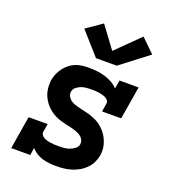

<svg xmlns="http://www.w3.org/2000/svg" viewBox="-142 -881 883 993"><g transform="rotate(20 300.0 -384.0)"><path d="M280 8Q261 8 241.5 6Q222 4 204 -1.5Q186 -7 170 -17Q154 -27 142 -41L136 0H31L61 -181H166L158 -136Q157 -126 163 -118Q169 -110 177 -106Q185 -102 194.5 -99.5Q204 -97 214 -95.5Q224 -94 234 -93.5Q244 -93 254 -93Q269 -93 284.5 -94Q300 -95 315 -100Q330 -105 343.5 -115Q357 -125 360 -140Q362 -156 354 -168.5Q346 -181 333.5 -188Q321 -195 307 -199.5Q293 -204 278.5 -207Q264 -210 249.5 -213.5Q235 -217 221 -221.5Q207 -226 194 -232.5Q181 -239 169.5 -247.5Q158 -256 148 -266Q138 -276 130 -288Q122 -300 116 -313Q110 -326 107 -340.5Q104 -355 103.5 -370Q103 -385 105 -401Q108 -419 115.5 -436.5Q123 -454 134.5 -469.5Q146 -485 161.5 -497.5Q177 -510 195 -517Q213 -524 231 -526Q249 -528 268 -528Q290 -528 313 -525.5Q336 -523 357 -516.5Q378 -510 397 -499.5Q416 -489 430 -473L438 -520H543L513 -339H408L415 -384Q417 -394 411 -402Q405 -410 396.5 -414Q388 -418 378.5 -420.5Q369 -423 359.5 -424.5Q350 -426 340 -426.5Q330 -427 320 -427Q306 -427 291.5 -426Q277 -425 263 -420Q249 -415 236.5 -405Q224 -395 222 -381Q219 -366 227 -353Q235 -340 247 -332.5Q259 -325 273.5 -321Q288 -317 302 -313.5Q316 -310 330.5 -307Q345 -304 359 -299Q373 -294 386 -288Q399 -282 410.5 -273.5Q422 -265 432 -255Q442 -245 450 -233.5Q458 -222 464 -209Q470 -196 474 -181.5Q478 -167 478.5 -152Q479 -137 477 -122Q473 -101 463.5 -81.5Q454 -62 438 -46Q422 -30 403 -19.5Q384 -9 363 -2.5Q342 4 321.5 6Q301 8 280 8ZM284 -587 175 -710 262 -770 350 -651 477 -776 551 -704 398 -587Z"/></g></svg>

Font: Iosevka Etoile Oblique
Style: Bold
Weight: 700
Italic angle: -9°
Designer: Belleve Invis
Foundry: Belleve Invis
Version: Version 15.5.2; ttfautohint (v1.8.4)